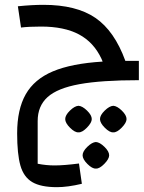

<svg xmlns="http://www.w3.org/2000/svg" viewBox="-20 -500 595 795"><path d="M555 -248V-168Q400 -168 309 -151.5Q218 -135 177 -98Q136 -61 136 1V178Q171 185 206 185Q245 185 307 177L319 261Q260 275 216 275Q149 275 113.5 254Q78 233 64.5 185.5Q51 138 51 52Q51 -47 86.5 -109.5Q122 -172 199 -204.5Q276 -237 405 -245L400 -257Q368 -325 307 -357.5Q246 -390 150 -390Q100 -390 67 -386L54 -474Q113 -480 160 -480Q296 -480 375 -426Q454 -372 499 -248ZM360 -7Q360 8 340 28.5Q320 49 305 48Q290 49 270 29Q250 9 250 -7Q250 -23 269.5 -42Q289 -61 305 -62Q321 -61 340.5 -42Q360 -23 360 -7ZM504 -7Q504 8 484 28.5Q464 49 449 48Q434 49 414 29Q394 9 394 -7Q394 -23 413.5 -42Q433 -61 449 -62Q465 -61 484.5 -42Q504 -23 504 -7ZM432 143Q432 158 412 178.5Q392 199 377 198Q362 199 342 179Q322 159 322 143Q322 127 341.5 108Q361 89 377 88Q393 89 412.5 108Q432 127 432 143Z"/></svg>

Font: Changa
Style: Regular
Weight: 400
Designer: Eduardo Rodriguez Tunni
Foundry: Eduardo Rodriguez Tunni
Version: Version 2.002; ttfautohint (v1.5.10-5e6f)